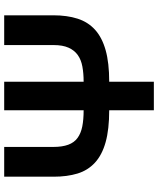

<svg xmlns="http://www.w3.org/2000/svg" viewBox="61 -815 754 916"><g transform="rotate(-90 438.0 -357.0)"><path d="M53 -478V-714H195V-480Q195 -437 205.5 -408.5Q216 -380 238 -364Q260 -348 292.5 -341.5Q325 -335 370 -335V-714H506V-335Q546 -335 578.5 -341Q611 -347 633.5 -363Q656 -379 668.5 -407Q681 -435 681 -478V-714H823V-480Q823 -414 807 -364Q791 -314 754 -280.5Q717 -247 656.5 -230Q596 -213 506 -213V0H370V-213Q279 -213 218 -230Q157 -247 120 -281Q83 -315 68 -364.5Q53 -414 53 -478Z"/></g></svg>

Font: BC Sans
Style: Bold
Weight: 700
Designer: Monotype Design Team
Province of B.C.
Foundry: Monotype Imaging Inc.
Version: Version 2.000;GOOG;noto-source:20170915:90ef993387c0